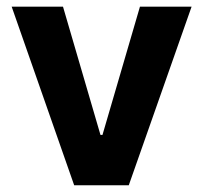

<svg xmlns="http://www.w3.org/2000/svg" viewBox="-20 -550 602 570"><path d="M362.3 0H200.2L14.6 -530.3H167L278.3 -149.4H284.2L395.5 -530.3H548.8Z"/></svg>

Font: Pretendard JP
Style: Bold
Weight: 700
Designer: Base glyphs from Inter by Rasmus Andersson; Hangeul glyphs from Noto Sans CJK(Source Han Sans) by Jang Soo-young and Kan
Foundry: Kil Hyung-jin
Version: Version 1.309